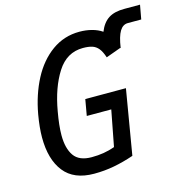

<svg xmlns="http://www.w3.org/2000/svg" viewBox="-115 -894 968 1011"><g transform="rotate(-15 369.0 -389.0)"><path d="M58.5 -245Q58.5 -298.5 70.5 -368Q89 -472 132.2 -554.5Q175.5 -637 242 -684.8Q308.5 -732.5 392.5 -732.5Q428 -732.5 459.5 -724.2Q491 -716 515 -699.5Q533.5 -746 566.2 -767Q599 -788 654 -787.5H738L724 -710.5H651Q623.5 -710.5 606.5 -682.5Q589.5 -654.5 580.5 -593.5L577 -594L497 -565Q486.5 -597.5 472.5 -614.8Q458.5 -632 438.8 -638.5Q419 -645 388 -645Q299.5 -645 247.5 -563.2Q195.5 -481.5 174 -357Q160.5 -282 160.5 -230Q160.5 -158 188.8 -117.8Q217 -77.5 285 -77.5Q319.5 -77.5 350 -82.5Q380.5 -87.5 411.5 -98.5L449 -294H315.5L331 -382H552.5L493 -29Q437.5 -10 384.5 0Q331.5 10 275.5 10Q165 10 111.8 -57.8Q58.5 -125.5 58.5 -245Z"/></g></svg>

Font: JuliaMono Medium
Style: Italic
Weight: 500
Italic angle: -9°
Monospace: yes
Designer: cormullion
Foundry: corm
Version: Version 0.054; ttfautohint (v1.8.4)